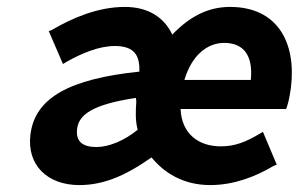

<svg xmlns="http://www.w3.org/2000/svg" viewBox="-20 -523 865 555"><path d="M378 -148C339 -116 294 -98 259 -98C220 -98 198 -113 203 -151C208 -191 246 -221 373 -240L374 -229C372 -202 371 -173 378 -148ZM312 -390C371 -390 384 -360 383 -316C182 -295 81 -241 68 -134C57 -46 117 12 209 12C277 12 340 -13 418 -68C454 -24 509 12 588 12C655 12 718 -12 770 -43L780 -47L740 -142L730 -136C691 -113 660 -100 618 -100C553 -100 505 -137 502 -208H807L810 -216C814 -228 818 -248 821 -270C837 -403 780 -503 645 -503C580 -503 527 -474 478 -423C455 -472 409 -503 341 -503C263 -503 189 -471 131 -437L121 -433L162 -338L172 -344C218 -370 267 -390 312 -390ZM705 -292H513C534 -362 578 -399 628 -399C684 -399 712 -363 705 -292Z"/></svg>

Font: Falling Sky
Style: SeBdObl
Weight: 600
Designer: Paul D. Hunt
Foundry: Adobe Systems Incorporated
Version: Version 1.02